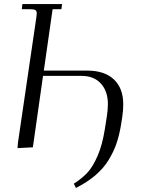

<svg xmlns="http://www.w3.org/2000/svg" viewBox="-20 -722 715 941"><path d="M65.9 3.9 67.9 -22 158.2 -637.2Q160.2 -650.9 160.2 -655.8Q160.2 -668.5 153.3 -672.6Q146.5 -676.8 127.9 -676.8H86.9L89.8 -702.1H284.2L280.8 -676.8H237.8L194.8 -376H407.2Q492.2 -376 538.1 -332.8Q584 -289.6 584 -210.9Q584 -179.2 579.1 -147.9L573.2 -110.8Q564.9 -59.6 550.8 -18.6Q536.6 22.5 512 62.7Q487.3 103 447.3 137.2Q407.2 171.4 352.1 199.2L341.8 178.2Q381.8 152.8 408.7 123.8Q435.5 94.7 458.7 41Q481.9 -12.7 494.1 -90.8L503.9 -152.8Q508.8 -186.5 508.8 -211.9Q508.8 -274.4 474.6 -312.3Q440.4 -350.1 379.9 -350.1H190.9L141.1 0Z"/></svg>

Font: Dihjauti
Style: Italic
Weight: 400
Italic angle: -9°
Designer: T. Christopher White
Version: Version 3.0.0